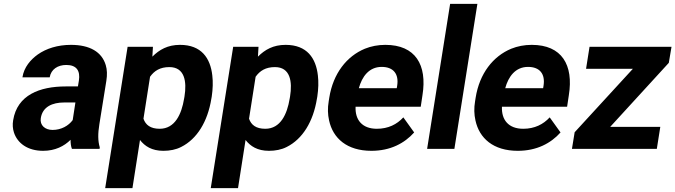

<svg xmlns="http://www.w3.org/2000/svg" viewBox="-20 -770 3493 993"><path d="M48 -148C44 -125 46 -104 52 -85C70 -30 122 10 203 10C265 10 312 -14 345 -47C345 -28 347 -13 352 0H495L496 -8C486 -41 486 -79 494 -128L530 -352C535 -383 534 -410 527 -433C507 -501 445 -538 347 -538C278 -538 219 -519 175 -488C139 -462 104 -423 96 -370H237C244 -412 279 -434 323 -434C376 -434 396 -404 388 -353L383 -323H320C186 -323 69 -279 48 -148ZM191 -159C200 -218 251 -240 312 -240H370L356 -149C335 -120 297 -98 252 -98C213 -98 185 -122 191 -159Z M524 203H665L704 -46C729 -14 765 10 825 10C858 10 890 4 917 -10C999 -51 1054 -141 1073 -259L1075 -270C1081 -310 1082 -347 1078 -380C1068 -469 1022 -538 911 -538C847 -538 804 -513 768 -477L771 -528H640ZM722 -156 756 -373C778 -404 808 -423 856 -423C935 -423 947 -349 934 -270L932 -259C919 -180 885 -104 806 -104C758 -104 733 -124 722 -156Z M1070 203H1211L1250 -46C1275 -14 1311 10 1371 10C1404 10 1436 4 1463 -10C1545 -51 1600 -141 1619 -259L1621 -270C1627 -310 1628 -347 1624 -380C1614 -469 1568 -538 1457 -538C1393 -538 1350 -513 1314 -477L1317 -528H1186ZM1268 -156 1302 -373C1324 -404 1354 -423 1402 -423C1481 -423 1493 -349 1480 -270L1478 -259C1465 -180 1431 -104 1352 -104C1304 -104 1279 -124 1268 -156Z M1680 -246C1674 -211 1675 -178 1682 -147C1702 -55 1774 10 1901 10C1999 10 2072 -29 2122 -85L2066 -163C2033 -127 1988 -104 1929 -104C1853 -104 1816 -150 1819 -218H2156L2165 -278C2190 -434 2129 -538 1973 -538C1935 -538 1899 -531 1867 -518C1773 -479 1703 -390 1683 -265ZM1836 -314C1852 -373 1888 -424 1954 -424C2015 -424 2044 -387 2034 -326L2032 -314Z M2189 0H2330L2449 -750H2308Z M2437 -246C2431 -211 2432 -178 2439 -147C2459 -55 2531 10 2658 10C2756 10 2829 -29 2879 -85L2823 -163C2790 -127 2745 -104 2686 -104C2610 -104 2573 -150 2576 -218H2913L2922 -278C2947 -434 2886 -538 2730 -538C2692 -538 2656 -531 2624 -518C2530 -479 2460 -390 2440 -265ZM2593 -314C2609 -373 2645 -424 2711 -424C2772 -424 2801 -387 2791 -326L2789 -314Z M2938 0H3377L3395 -114H3136L3439 -445L3453 -528H3029L3011 -414H3253L2952 -86Z"/></svg>

Font: Asimov Pro
Style: BdObl
Weight: 700
Designer: Google
Version: Version 2.000980; 2014